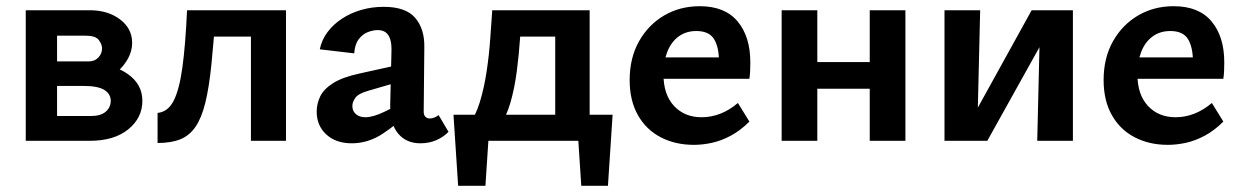

<svg xmlns="http://www.w3.org/2000/svg" viewBox="-20 -454 4005 619"><path d="M63 0V-421H269Q328 -421 367 -391.5Q406 -362 406 -316Q406 -284 385.5 -253.5Q365 -223 330.5 -204Q296 -185 253 -185L272 -248Q346 -248 392.5 -215Q439 -182 439 -129Q439 -74 393.5 -37Q348 0 269 0ZM164 -80H273Q305 -80 321 -94Q337 -108 337 -129Q337 -151 316.5 -164Q296 -177 248 -177H134V-256H266Q285 -256 297 -268.5Q309 -281 309 -298Q309 -311 298.5 -325Q288 -339 256 -339H164Z M488 7V-90Q521 -93 539.5 -128.5Q558 -164 568 -236.5Q578 -309 583 -421H676Q669 -319 661.5 -245.5Q654 -172 642 -123Q630 -74 610.5 -45.5Q591 -17 561.5 -5Q532 7 488 7ZM789 0V-421H902V0ZM641 -336V-421H837V-336Z M1335 8Q1290 8 1263.5 -23.5Q1237 -55 1238 -116L1242 -286Q1243 -312 1238 -327.5Q1233 -343 1223 -350Q1213 -357 1198 -357Q1183 -357 1166 -350.5Q1149 -344 1136.5 -327.5Q1124 -311 1122 -282L1011 -295Q1017 -325 1035.5 -350Q1054 -375 1082 -393.5Q1110 -412 1144.5 -422Q1179 -432 1217 -432Q1288 -432 1318.5 -396.5Q1349 -361 1348 -302L1346 -94Q1346 -83 1351.5 -77.5Q1357 -72 1365 -72Q1373 -72 1380.5 -75Q1388 -78 1394 -83L1426 -29Q1411 -13 1387.5 -2.5Q1364 8 1335 8ZM1114 8Q1063 8 1032 -20.5Q1001 -49 1001 -94Q1001 -120 1012.5 -143.5Q1024 -167 1054 -186Q1084 -205 1139 -217L1302 -253L1307 -202L1166 -161Q1135 -152 1125.5 -138.5Q1116 -125 1116 -112Q1116 -96 1127.5 -86Q1139 -76 1158 -76Q1183 -76 1220 -94Q1257 -112 1303 -136L1305 -97Q1261 -54 1214 -23Q1167 8 1114 8Z M1490 -50Q1513 -79 1527 -125Q1541 -171 1549 -224.5Q1557 -278 1560.5 -329.5Q1564 -381 1567 -421H1663Q1660 -381 1656.5 -329Q1653 -277 1646 -223.5Q1639 -170 1626 -124.5Q1613 -79 1592 -50ZM1457 145 1442 -84H1560L1545 145ZM1492 0 1472 -84H1955L1905 0ZM1854 145 1839 -84H1955L1940 145ZM1770 0V-421H1881V0ZM1625 -336V-421H1821V-336Z M2217 13Q2157 13 2110 -11.5Q2063 -36 2036.5 -83Q2010 -130 2010 -196Q2010 -267 2040 -320.5Q2070 -374 2121 -404Q2172 -434 2236 -434Q2317 -434 2358 -385Q2399 -336 2399 -253Q2399 -242 2398.5 -227.5Q2398 -213 2396 -200H2298V-255Q2298 -302 2282 -328Q2266 -354 2225 -354Q2192 -354 2168 -336.5Q2144 -319 2131.5 -287.5Q2119 -256 2119 -214Q2119 -149 2153 -112.5Q2187 -76 2242 -76Q2273 -76 2302.5 -87.5Q2332 -99 2359 -122L2396 -62Q2367 -33 2336 -16.5Q2305 0 2275 6.5Q2245 13 2217 13ZM2066 -200 2079 -269H2383V-200Z M2784 0V-421H2899V0ZM2500 0V-421H2615V0ZM2555 -168V-254H2844V-168Z M3324 0 3334 -421H3439V0ZM3025 0V-421H3140L3130 0ZM3101 0V-50L3306 -421H3368V-368L3163 0Z M3745 13Q3685 13 3638 -11.5Q3591 -36 3564.5 -83Q3538 -130 3538 -196Q3538 -267 3568 -320.5Q3598 -374 3649 -404Q3700 -434 3764 -434Q3845 -434 3886 -385Q3927 -336 3927 -253Q3927 -242 3926.5 -227.5Q3926 -213 3924 -200H3826V-255Q3826 -302 3810 -328Q3794 -354 3753 -354Q3720 -354 3696 -336.5Q3672 -319 3659.5 -287.5Q3647 -256 3647 -214Q3647 -149 3681 -112.5Q3715 -76 3770 -76Q3801 -76 3830.5 -87.5Q3860 -99 3887 -122L3924 -62Q3895 -33 3864 -16.5Q3833 0 3803 6.5Q3773 13 3745 13ZM3594 -200 3607 -269H3911V-200Z"/></svg>

Font: Ysabeau
Style: Bold
Weight: 700
Designer: Christian Thalmann (Catharsis Fonts)
Version: Version 2.000;gftools[0.9.27.dev2+g8671c4b]